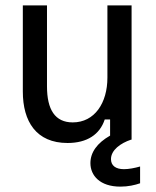

<svg xmlns="http://www.w3.org/2000/svg" viewBox="-20 -520 582 715"><path d="M231.7 12.5C304.2 12.5 351.7 -19.2 370 -75H390V-15C341.7 12.5 316.7 47.5 316.7 87.5C316.7 133.3 351.7 175 428.3 175C457.5 175 482.5 169.2 501.7 162.5V100C481.7 105.8 459.2 110 441.7 110C410.8 110 393.3 96.7 393.3 72.5C393.3 39.2 428.3 13.3 468.3 0H470V-500H380V-230.8C380 -136.7 332.5 -64.2 250.8 -64.2C185 -64.2 155 -111.7 155 -198.3V-500H65V-179.2C65 -67.5 115 12.5 231.7 12.5Z"/></svg>

Font: Familjen Grotesk
Style: Regular
Weight: 400
Designer: Anders Wikstroem, Jonas Baeckman, Matilda Gysing, Kristian Moeller
Foundry: Familjen STHLM AB
Version: Version 2.000